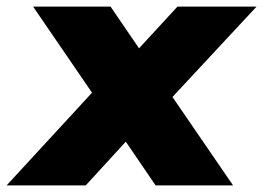

<svg xmlns="http://www.w3.org/2000/svg" viewBox="-52 -560 795 580"><path d="M48 -540H282L368 -414L484 -540H723L469 -267L652 0H418L328 -132L207 0H-32L226 -280Z"/></svg>

Font: Pathway Extreme 8pt Thin 12pt ExtraBold
Style: Italic
Weight: 800
Italic angle: -8°
Version: Version 1.001;gftools[0.9.26]